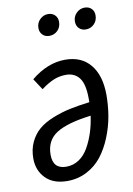

<svg xmlns="http://www.w3.org/2000/svg" viewBox="-87 -813 611 880"><g transform="rotate(-10 219.0 -373.5)"><path d="M189 -658.2Q169.4 -658.2 157.2 -670.4Q145 -682.6 145 -702.1Q145 -726.1 161.4 -741.9Q177.7 -757.8 199.2 -757.8Q218.8 -757.8 231 -745.6Q243.2 -733.4 243.2 -714.8Q243.2 -689.5 227.3 -673.8Q211.4 -658.2 189 -658.2ZM358.9 -658.2Q339.4 -658.2 327.1 -670.4Q314.9 -682.6 314.9 -702.1Q314.9 -726.1 331.3 -741.9Q347.7 -757.8 369.1 -757.8Q389.2 -757.8 401.1 -745.8Q413.1 -733.9 413.1 -714.8Q413.1 -689.9 397.2 -674.1Q381.3 -658.2 358.9 -658.2ZM240.2 -538.1Q315.9 -538.1 357.4 -487.3Q398.9 -436.5 398.9 -346.2Q398.9 -296.4 390.4 -247.3Q381.8 -198.2 362.5 -151.1Q343.3 -104 315.7 -68.4Q288.1 -32.7 246.3 -10.7Q204.6 11.2 154.8 11.2Q89.4 11.2 53.7 -25.4Q18.1 -62 18.1 -117.2Q18.1 -159.7 33.9 -193.1Q49.8 -226.6 75.9 -248.8Q102.1 -271 141.8 -287.1Q181.6 -303.2 222.7 -312Q263.7 -320.8 315.9 -327.1V-344.2Q315.9 -411.1 293.9 -440.2Q272 -469.2 231.9 -469.2Q201.2 -469.2 174.1 -458Q147 -446.8 115.2 -422.9L81.1 -475.1Q157.7 -538.1 240.2 -538.1ZM161.1 -54.2Q193.8 -54.2 220.5 -72Q247.1 -89.8 264.6 -121.1Q282.2 -152.3 293.7 -188Q305.2 -223.6 311 -265.1Q200.7 -251.5 149.9 -219.2Q99.1 -187 99.1 -120.1Q99.1 -54.2 161.1 -54.2Z"/></g></svg>

Font: Fira Sans Compressed Book
Style: Italic
Weight: 350
Width: 3
Italic angle: -8°
Designer: Carrois Corporate & Edenspiekermann AG
Foundry: Carrois Corporate GbR & Edenspiekermann AG
Version: Version 4.203;PS 004.203;hotconv 1.0.88;makeotf.lib2.5.64775